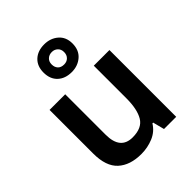

<svg xmlns="http://www.w3.org/2000/svg" viewBox="-232 -961 1102 1102"><g transform="rotate(-45 319.0 -410.0)"><path d="M560 -542V0H461L443 -70H437Q411 -28 365 -9Q319 10 268 10Q177 10 125.5 -37Q74 -84 74 -188V-542H201V-214Q201 -93 300 -93Q376 -93 404.5 -140.5Q433 -188 433 -278V-542ZM318 -605Q265 -605 233 -635Q201 -665 201 -718Q201 -770 233 -800Q265 -830 318 -830Q368 -830 402.5 -800.5Q437 -771 437 -719Q437 -665 402.5 -635Q368 -605 318 -605ZM318 -667Q340 -667 354 -681Q368 -695 368 -718Q368 -741 353.5 -754.5Q339 -768 318 -768Q296 -768 281.5 -754.5Q267 -741 267 -718Q267 -695 280 -681Q293 -667 318 -667Z"/></g></svg>

Font: Noto Sans Meetei Mayek SemiBold
Style: Regular
Weight: 600
Designer: Monotype Design Team and Neelakash Kshetrimayum
Foundry: Monotype Imaging Inc.
Version: Version 2.002; ttfautohint (v1.8.4.7-5d5b)